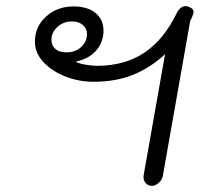

<svg xmlns="http://www.w3.org/2000/svg" viewBox="-20 -605 668 627"><path d="M449 -32 519 -428Q470 -383 414 -360.5Q358 -338 285 -338Q238 -338 194 -355Q150 -372 122 -402Q94 -432 94 -469Q94 -518 130.5 -551Q167 -584 220 -584Q266 -584 292 -562.5Q318 -541 318 -505Q318 -468 294.5 -440.5Q271 -413 228 -404V-403Q239 -397 261 -393.5Q283 -390 299 -390Q390 -391 453 -434Q516 -477 557 -562Q569 -585 586 -585Q592 -585 598 -582Q612 -577 612 -566Q612 -558 601 -536L512 -32Q510 -18 498.5 -8Q487 2 477 2Q463 2 455 -8Q447 -18 449 -32ZM264 -494Q264 -512 250.5 -523.5Q237 -535 215 -535Q187 -535 167.5 -517Q148 -499 148 -475Q148 -456 161 -445Q174 -434 197 -434Q226 -434 245 -451.5Q264 -469 264 -494Z"/></svg>

Font: Kodchasan Light
Style: Italic
Weight: 300
Italic angle: -10°
Version: Version 1.000; ttfautohint (v1.6)